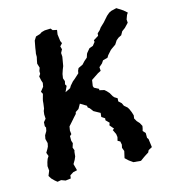

<svg xmlns="http://www.w3.org/2000/svg" viewBox="-103 -759 755 846"><g transform="rotate(-15 274.5 -336.0)"><path d="M74 -6 57 -3 46 -12 34 -24 25 -38 34 -60 32 -81 36 -98 41 -112 48 -123 42 -139 51 -154 56 -164 59 -179 54 -199 57 -215 67 -232 70 -247 66 -254 67 -272 78 -285 77 -305 79 -320 83 -330 86 -352 87 -364 89 -373 95 -394 89 -405 104 -424 107 -441 103 -453 99 -472 106 -482V-495L111 -509L105 -529L108 -545L111 -558V-573L113 -584L115 -598L121 -630L131 -646L151 -652L160 -658L175 -662L202 -663L209 -654L228 -650L225 -630L229 -599L234 -588L223 -576L227 -562L219 -547L220 -530L213 -489L207 -474L201 -456L198 -437L203 -423L200 -409L205 -401L193 -375L217 -387L223 -397L237 -413L247 -421L269 -441L271 -452L276 -463L297 -473L309 -486L323 -498L328 -513L330 -517L345 -535L362 -541L374 -556L373 -564L396 -578L397 -589L409 -600L417 -611L435 -628L457 -653L470 -664L480 -669L505 -675L533 -657L549 -643L543 -634L536 -615L537 -600L519 -581L504 -570L495 -554L481 -547L470 -538L459 -521L439 -507L434 -503L417 -484L411 -474L389 -468L381 -456L366 -443L367 -426L353 -419L335 -407L320 -397L316 -370L319 -362L340 -351L339 -345L361 -340L370 -332L380 -321L389 -305L395 -298L408 -290L407 -276L420 -264L426 -251L440 -239L445 -231L452 -215L457 -199L455 -185L463 -171L474 -159L482 -144L480 -133L477 -122L488 -110V-88L493 -81L498 -43L481 -34L476 -24L463 -16L454 -10L436 3L402 0L384 -13L369 -27L376 -58L370 -74L373 -88L370 -103L359 -109L363 -125L361 -139L351 -160L358 -165L342 -184L346 -195L331 -210L332 -219L317 -229L319 -247L308 -253L290 -263L278 -279L270 -285L269 -293L241 -310L229 -289L214 -279L212 -271L201 -259L187 -243L171 -225L168 -207L170 -190L162 -183V-162L166 -150L160 -131L165 -118L163 -111L161 -91L155 -77L145 -60L153 -30L135 -26L119 -16L117 -2L93 1Z"/></g></svg>

Font: Winky Rough
Style: Italic
Weight: 400
Italic angle: -8.97852°
Designer: Simon Atzbach
Foundry: typofactur
Version: Version 1.206